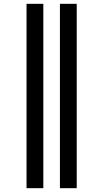

<svg xmlns="http://www.w3.org/2000/svg" viewBox="-20 -843 540 1006"><path d="M294 143H382V-823H294ZM119 143H207V-823H119Z"/></svg>

Font: Iosevka SS08 Medium
Style: Regular
Weight: 500
Monospace: yes
Designer: Belleve Invis
Foundry: Belleve Invis
Version: Version 3.4.3; ttfautohint (v1.8.3)